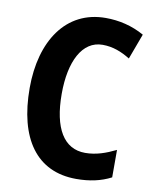

<svg xmlns="http://www.w3.org/2000/svg" viewBox="-83 -788 697 861"><g transform="rotate(10 265.5 -357.0)"><path d="M336 -603C383 -603 423 -587 462 -563L505 -679C450 -710 390 -724 329 -724C148 -724 47 -570 47 -356C47 -126 142 10 323 10C383 10 435 -1 481 -25V-150C436 -128 392 -112 342 -112C245 -112 193 -198 193 -355C193 -502 243 -603 336 -603Z"/></g></svg>

Font: Noto Sans Hebrew Condensed
Style: Bold
Weight: 700
Width: 3
Designer: Monotype Design Team
Foundry: Monotype Imaging Inc.
Version: Version 2.004